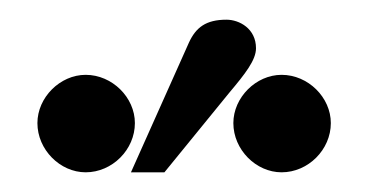

<svg xmlns="http://www.w3.org/2000/svg" viewBox="-20 -682 373 195"><path d="M316 -557C316 -583 293 -606 266 -606C240 -606 217 -583 217 -557C217 -530 240 -507 266 -507C293 -507 316 -530 316 -557ZM113 -507H147L213 -588C229 -607 240 -621 240 -633C240 -653 223 -662 210 -662C189 -662 179 -654 172 -639ZM117 -557C117 -583 94 -606 67 -606C41 -606 18 -583 18 -557C18 -530 41 -507 67 -507C94 -507 117 -530 117 -557Z"/></svg>

Font: STIXGeneral
Style: Regular
Weight: 400
Designer: MicroPress Inc., with final additions and corrections provided by Coen Hoffman, Elsevier (retired)
Version: Version 1.1.0